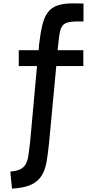

<svg xmlns="http://www.w3.org/2000/svg" viewBox="-20 -922 564 1136"><path d="M41 93Q79 90 100 79.5Q121 69 132 49.5Q143 30 148 -2Q153 -34 158 -80L199 -531H91V-625H209L211 -657Q219 -726 230.5 -773.5Q242 -821 263.5 -849.5Q285 -878 322.5 -890.5Q360 -903 420 -902L474 -901V-795H441Q401 -795 379 -788.5Q357 -782 347 -766Q337 -750 332.5 -722.5Q328 -695 324 -654L321 -625H473V-531H313L270 -74Q264 -15 256 33Q248 81 227.5 115.5Q207 150 165.5 170Q124 190 51 194Z"/></svg>

Font: Matangi
Style: Bold
Weight: 700
Designer: Prashant Pant
Foundry: The Graphic Ant
Version: Version 3.002